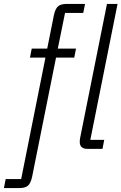

<svg xmlns="http://www.w3.org/2000/svg" viewBox="-87 -760 620 980"><path d="M77 142Q70 175 56 187.5Q42 200 11 200H-67L-58 154H21L145 -466H66L75 -512H154L188 -682Q195 -715 209 -727.5Q223 -740 254 -740H347L338 -694H245L208 -512H301L292 -466H199ZM360 0Q320 0 320 -36Q320 -42 321 -50.5Q322 -59 324 -66L459 -740H513L374 -46H445L436 0Z"/></svg>

Font: IBM Plex Sans Condensed Light
Style: Italic
Weight: 300
Width: 3
Italic angle: -11°
Designer: Mike Abbink, Paul van der Laan, Pieter van Rosmalen
Foundry: Bold Monday
Version: Version 1.3